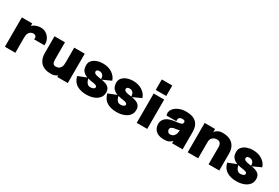

<svg xmlns="http://www.w3.org/2000/svg" viewBox="69 -1780 4115 2834"><g transform="rotate(30 2127.0 -363.5)"><path d="M44 0V-500H222V-458Q245 -481 284 -496Q323 -511 360 -511Q417 -511 457.5 -484Q498 -457 519.5 -415Q541 -373 539 -328Q539 -324 539 -319.5Q539 -315 538 -310H363Q370 -346 354 -363Q338 -380 312 -380Q289 -380 268 -368Q247 -356 234 -329Q221 -302 222 -256V0Z M830 7Q760 7 715.5 -13Q671 -33 646 -65Q621 -97 611 -134.5Q601 -172 601 -208V-500H779V-208Q779 -163 792.5 -142Q806 -121 841 -121Q865 -121 887.5 -131.5Q910 -142 924.5 -171.5Q939 -201 937 -259V-500H1116V0H937V-27Q916 -13 892 -3Q868 7 830 7Z M1421 -511Q1515 -511 1580.5 -468.5Q1646 -426 1667 -358L1525 -293Q1563 -287 1597.5 -274.5Q1632 -262 1654.5 -235.5Q1677 -209 1677 -161Q1677 -106 1645.5 -67.5Q1614 -29 1559 -8.5Q1504 12 1433 12Q1341 12 1274 -26.5Q1207 -65 1183 -159L1325 -215Q1282 -230 1250 -263.5Q1218 -297 1218 -366Q1218 -413 1248 -445.5Q1278 -478 1324.5 -494.5Q1371 -511 1421 -511ZM1385 -354Q1385 -332 1403 -321Q1421 -310 1450 -305Q1479 -300 1512 -295Q1514 -338 1492.5 -362.5Q1471 -387 1434 -387Q1412 -387 1398.5 -378.5Q1385 -370 1385 -354ZM1505 -152Q1505 -173 1480.5 -181.5Q1456 -190 1419 -194.5Q1382 -199 1343 -210Q1348 -191 1357.5 -168Q1367 -145 1385 -128.5Q1403 -112 1433 -112Q1461 -112 1483 -122.5Q1505 -133 1505 -152Z M1935 -511Q2029 -511 2094.5 -468.5Q2160 -426 2181 -358L2039 -293Q2077 -287 2111.5 -274.5Q2146 -262 2168.5 -235.5Q2191 -209 2191 -161Q2191 -106 2159.5 -67.5Q2128 -29 2073 -8.5Q2018 12 1947 12Q1855 12 1788 -26.5Q1721 -65 1697 -159L1839 -215Q1796 -230 1764 -263.5Q1732 -297 1732 -366Q1732 -413 1762 -445.5Q1792 -478 1838.5 -494.5Q1885 -511 1935 -511ZM1899 -354Q1899 -332 1917 -321Q1935 -310 1964 -305Q1993 -300 2026 -295Q2028 -338 2006.5 -362.5Q1985 -387 1948 -387Q1926 -387 1912.5 -378.5Q1899 -370 1899 -354ZM2019 -152Q2019 -173 1994.5 -181.5Q1970 -190 1933 -194.5Q1896 -199 1857 -210Q1862 -191 1871.5 -168Q1881 -145 1899 -128.5Q1917 -112 1947 -112Q1975 -112 1997 -122.5Q2019 -133 2019 -152Z M2291 0V-500H2470V0ZM2291 -561V-740H2470V-561Z M2761 13Q2695 13 2653 -8.5Q2611 -30 2591.5 -67Q2572 -104 2572 -148Q2572 -210 2623.5 -252Q2675 -294 2797 -305Q2842 -309 2868 -319.5Q2894 -330 2894 -355Q2894 -375 2880.5 -381.5Q2867 -388 2849 -388Q2815 -388 2800.5 -374.5Q2786 -361 2784 -345Q2782 -329 2784 -321Q2786 -314 2786 -314L2618 -313Q2613 -328 2611 -346Q2609 -391 2640 -428Q2671 -465 2724 -487Q2777 -509 2841 -509Q2921 -509 2967.5 -487Q3014 -465 3036.5 -432Q3059 -399 3066 -363Q3073 -327 3073 -299V0H2893V-40Q2873 -16 2842 -1.5Q2811 13 2761 13ZM2802 -98Q2822 -98 2843 -107.5Q2864 -117 2879 -144Q2894 -171 2896 -222Q2873 -217 2851.5 -212.5Q2830 -208 2814 -207Q2792 -204 2770 -191.5Q2748 -179 2748 -153Q2748 -132 2762.5 -115Q2777 -98 2802 -98Z M3462 -507Q3534 -507 3580 -487Q3626 -467 3652 -435Q3678 -403 3688 -365.5Q3698 -328 3698 -292V0H3515L3516 -292Q3516 -337 3496.5 -359Q3477 -381 3442 -381Q3399 -381 3368.5 -354.5Q3338 -328 3338 -278V0H3160V-500H3338V-441Q3348 -469 3384 -488Q3420 -507 3462 -507Z M3978 -511Q4072 -511 4137.5 -468.5Q4203 -426 4224 -358L4082 -293Q4120 -287 4154.5 -274.5Q4189 -262 4211.5 -235.5Q4234 -209 4234 -161Q4234 -106 4202.5 -67.5Q4171 -29 4116 -8.5Q4061 12 3990 12Q3898 12 3831 -26.5Q3764 -65 3740 -159L3882 -215Q3839 -230 3807 -263.5Q3775 -297 3775 -366Q3775 -413 3805 -445.5Q3835 -478 3881.5 -494.5Q3928 -511 3978 -511ZM3942 -354Q3942 -332 3960 -321Q3978 -310 4007 -305Q4036 -300 4069 -295Q4071 -338 4049.5 -362.5Q4028 -387 3991 -387Q3969 -387 3955.5 -378.5Q3942 -370 3942 -354ZM4062 -152Q4062 -173 4037.5 -181.5Q4013 -190 3976 -194.5Q3939 -199 3900 -210Q3905 -191 3914.5 -168Q3924 -145 3942 -128.5Q3960 -112 3990 -112Q4018 -112 4040 -122.5Q4062 -133 4062 -152Z"/></g></svg>

Font: Panamera Black
Style: Regular
Weight: 900
Designer: Bastien Sozeau
Foundry: NBR — Bastien Sozeau
Version: Version 3.002; ttfautohint (v1.8.4.7-5d5b);gftools[0.9.33]